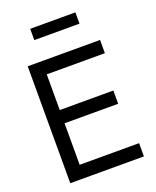

<svg xmlns="http://www.w3.org/2000/svg" viewBox="-163 -996 887 1091"><g transform="rotate(-20 280.5 -451.0)"><path d="M69.3 0H514.6V-80.1H155.3V-331.1H479.5V-411.1H155.3V-627H506.8V-707H69.3ZM428.7 -902.3H155.3V-834H428.7Z"/></g></svg>

Font: Wanted Sans
Style: Regular
Weight: 400
Designer: Original Design by Kil Hyung-jin and Kang Hanbin, Wanted Lab, Inc; Hangeul from Source Han Sans by Jang Soo-young and Ka
Foundry: Wanted Lab, Inc.
Version: Version 1.001;Glyphs 3.2 (3227)